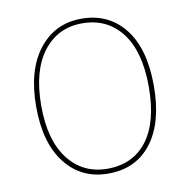

<svg xmlns="http://www.w3.org/2000/svg" viewBox="-79 -769 847 856"><g transform="rotate(-10 344.5 -340.5)"><path d="M344 -670Q233 -670 167 -583.5Q101 -497 101 -339Q101 -183 167 -97.5Q233 -12 344 -12Q460 -12 524 -96.5Q588 -181 588 -340Q588 -500 522.5 -585Q457 -670 344 -670ZM344 -691Q467 -691 539 -600Q611 -509 611 -340Q611 -175 540.5 -82.5Q470 10 344 10Q223 10 150.5 -82Q78 -174 78 -339Q78 -504 151 -597.5Q224 -691 344 -691Z"/></g></svg>

Font: FiraSans
Style: Regular
Weight: 150
Designer: Carrois Corporate & Edenspiekermann AG
Foundry: Carrois Corporate GbR & Edenspiekermann AG
Version: Version 3.106;PS 003.106;hotconv 1.0.70;makeotf.lib2.5.58329